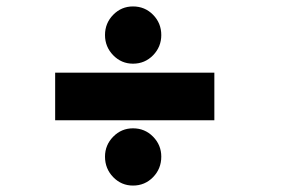

<svg xmlns="http://www.w3.org/2000/svg" viewBox="-20 -604 890 597"><path d="M393.5 -406Q357.5 -406 332 -432.2Q306.5 -458.5 306.5 -495Q306.5 -532 332 -558Q357.5 -584 393.5 -584Q430.5 -584 456 -558Q481.5 -532 481.5 -495Q481.5 -458.5 456 -432.2Q430.5 -406 393.5 -406ZM151.5 -230V-378H646.5V-230ZM393.5 -27Q357.5 -27 332 -53.2Q306.5 -79.5 306.5 -117Q306.5 -153 332 -179Q357.5 -205 393.5 -205Q430.5 -205 456 -179Q481.5 -153 481.5 -117Q481.5 -79.5 456 -53.2Q430.5 -27 393.5 -27Z"/></svg>

Font: Trispace SemiExpanded ExtraBold
Style: Regular
Weight: 800
Width: 6
Designer: Tyler Finck
Foundry: Etcetera Type Company
Version: Version 1.210; ttfautohint (v1.8.3)